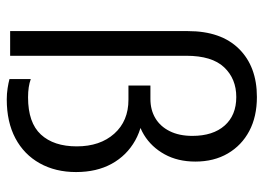

<svg xmlns="http://www.w3.org/2000/svg" viewBox="-126 -644 780 568"><g transform="rotate(90 264.0 -360.0)"><path d="M274 10Q257 10 241 7.5Q225 5 214 2V-61Q225 -57 238.5 -55Q252 -53 268 -53Q343 -53 378 -91Q413 -129 413 -197Q413 -266 375.5 -308Q338 -350 275 -350H233V-415H273Q305 -415 329.5 -429.5Q354 -444 368 -472Q382 -500 382 -539Q382 -600 351.5 -634.5Q321 -669 267 -669Q213 -669 179 -633Q145 -597 145 -521V0H72V-526Q72 -624 124.5 -677Q177 -730 267 -730Q325 -730 367.5 -707.5Q410 -685 434 -644Q458 -603 458 -548Q458 -496 436.5 -457Q415 -418 379 -396Q343 -374 296 -374L290 -395Q351 -395 395.5 -370Q440 -345 464.5 -300.5Q489 -256 489 -195Q489 -134 463 -87.5Q437 -41 389 -15.5Q341 10 274 10Z"/></g></svg>

Font: Instrument Sans SemiCondensed
Style: Regular
Weight: 400
Width: 4
Designer: Rodrigo Fuenzalida
Foundry: fragTYPE
Version: Version 1.000;gftools[0.9.28]